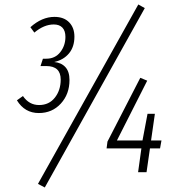

<svg xmlns="http://www.w3.org/2000/svg" viewBox="-20 -766 803 854"><path d="M595.2 -746.1 624 -730 179.2 67.9 148.9 51.8ZM289.1 -410.2Q289.1 -347.2 250.5 -305.2Q211.9 -263.2 152.8 -263.2Q89.8 -263.2 55.2 -319.8L82 -338.9Q109.4 -298.8 153.8 -298.8Q198.2 -298.8 224.1 -331.8Q250 -364.7 250 -412.1Q250 -472.2 186 -472.2H160.2L170.9 -504.9H186Q225.1 -504.9 248 -533.9Q271 -563 271 -602.1Q271 -628.9 257.6 -643.1Q244.1 -657.2 219.2 -657.2Q175.8 -657.2 132.8 -621.1L115.2 -645Q166.5 -690.9 222.2 -690.9Q264.2 -690.9 287.6 -666.7Q311 -642.6 311 -603Q311 -557.6 286.9 -528.6Q262.7 -499.5 221.2 -490.2Q252.9 -487.3 271 -467.3Q289.1 -447.3 289.1 -410.2ZM698.2 -141.1 691.9 -106H647L631.8 0H594.2L608.9 -106H454.1L458 -136.2L604 -419.9L634.8 -407.2L500 -141.1H613.8L636.2 -259.8H668.9L651.9 -141.1Z"/></svg>

Font: Fira Sans Compressed ExtraLight
Style: Italic
Weight: 250
Width: 3
Italic angle: -8°
Designer: Carrois Corporate & Edenspiekermann AG
Foundry: Carrois Corporate GbR & Edenspiekermann AG
Version: Version 4.203;PS 004.203;hotconv 1.0.88;makeotf.lib2.5.64775